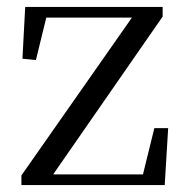

<svg xmlns="http://www.w3.org/2000/svg" viewBox="-20 -536 538 556"><path d="M42 0H457L467 -165H427L394 -31H134L451 -488V-516H53L45 -366L84 -362L114 -485H362L42 -28Z"/></svg>

Font: Harano Aji Mincho TW
Style: Regular
Weight: 400
Foundry: Masamichi Hosoda
Version: HaranoAjiMinchoTW-Regular version 20230610;ttx 4.39.4